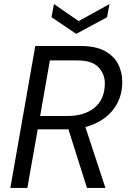

<svg xmlns="http://www.w3.org/2000/svg" viewBox="-20 -927 634 947"><path d="M31 0 154 -700H379Q451 -700 496 -676Q541 -652 562 -612Q583 -572 583 -524Q583 -452 547.5 -399Q512 -346 449 -317.5Q386 -289 304 -289H166L115 0ZM409 0 310 -313H397L500 0ZM178 -355H314Q397 -355 447 -396.5Q497 -438 497 -516Q497 -563 465 -596Q433 -629 361 -629H226ZM520 -907 508 -842 356 -760 234 -842 246 -907 368 -823Z"/></svg>

Font: DM Sans 24pt
Style: Italic
Weight: 400
Italic angle: -10°
Designer: Colophon Foundry, Jonny Pinhorn
Foundry: Colophon Foundry
Version: Version 4.004;gftools[0.9.30]